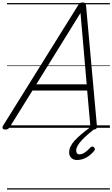

<svg xmlns="http://www.w3.org/2000/svg" viewBox="-57 -1035 910 1555"><path d="M-14 14Q-30 14 -35 5Q-40 -4 -31 -19L576 -993Q583 -1006 591 -1010.5Q599 -1015 613 -1015Q626 -1015 632 -1009.5Q638 -1004 640 -988L728 -14Q729 0 723 7Q717 14 702 14Q688 14 682.5 8.5Q677 3 675 -10L649 -302H206L24 -9Q15 5 7.5 9.5Q0 14 -14 14ZM237 -352H645L595 -930ZM568 261Q538 261 520.5 244Q503 227 503 199Q503 175 514.5 151Q526 127 549 102Q572 77 605.5 49Q639 21 684 -12L726 -8V-4Q688 25 657 51.5Q626 78 604.5 101.5Q583 125 571.5 145.5Q560 166 560 184Q560 198 566.5 206.5Q573 215 587 215Q607 215 629 200.5Q651 186 677 158Q682 153 689.5 152Q697 151 705 159Q711 165 711.5 171.5Q712 178 707 185Q689 208 666 225.5Q643 243 618 252Q593 261 568 261ZM0 490H833V500H0ZM0 -20H833V0H0ZM0 -505H833V-500H0ZM0 -1010H833V-1000H0Z"/></svg>

Font: Playwrite AU QLD Guides
Style: Regular
Weight: 400
Designer: Veronika Burian, José Scaglione
Foundry: TypeTogether
Version: Version 1.003